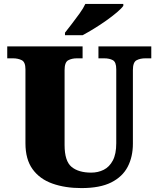

<svg xmlns="http://www.w3.org/2000/svg" viewBox="-20 -951 809 981"><path d="M396 10Q313 10 248 -13Q183 -36 146.5 -86.5Q110 -137 110 -219V-597Q110 -634 91 -643.5Q72 -653 46 -653H17V-714H402V-653H373Q347 -653 328.5 -643Q310 -633 310 -593V-210Q310 -128 345.5 -98.5Q381 -69 446 -69Q481 -69 510 -83.5Q539 -98 556.5 -131Q574 -164 574 -219V-597Q574 -634 556.5 -643.5Q539 -653 512 -653H483V-714H753V-653H723Q696 -653 677.5 -643Q659 -633 659 -593V-217Q659 -150 632.5 -99Q606 -48 548.5 -19Q491 10 396 10ZM312 -784Q327 -803 347 -829Q367 -855 386.5 -882Q406 -909 416 -931H610V-921Q601 -908 577.5 -888Q554 -868 523 -846Q492 -824 460 -804.5Q428 -785 402 -771H312Z"/></svg>

Font: Noto Serif Tamil Black
Style: Italic
Weight: 900
Italic angle: -12°
Designer: Indian Type Foundry, Tom Grace, and the Monotype Design Team
Foundry: Monotype Imaging Inc.
Version: Version 2.003; ttfautohint (v1.8.4.7-5d5b)